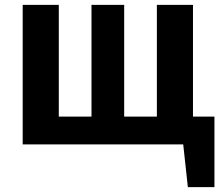

<svg xmlns="http://www.w3.org/2000/svg" viewBox="-20 -592 902 787"><path d="M771 -114V-572H623V-114H489V-572H355V-114H221V-572H73V0H731L750 175H859V-114Z"/></svg>

Font: Glow Sans SC Normal
Style: Bold
Weight: 700
Designer: Ryoko NISHIZUKA (kana, bopomofo & ideographs); Paul D. Hunt (Latin, Greek & Cyrillic); Sandoll Communications, Soo-young
Version: Version 0.93